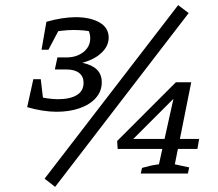

<svg xmlns="http://www.w3.org/2000/svg" viewBox="-20 -677 852 749"><path d="M86 -259 109 -304Q139 -297 163 -293.5Q187 -290 206 -290Q253 -290 279.5 -306Q306 -322 306 -354Q306 -379 288.5 -392.5Q271 -406 239 -406H194L204 -453H239Q279 -453 305.5 -474Q332 -495 332 -528Q332 -539 328.5 -550.5Q325 -562 316 -572L338 -553Q322 -557 304 -558.5Q286 -560 266 -560Q245 -560 219 -557Q193 -554 167 -548L161 -592Q192 -601 221.5 -605.5Q251 -610 275 -610Q332 -610 368 -589.5Q404 -569 404 -530Q404 -498 376.5 -471.5Q349 -445 301 -432Q339 -424 358 -405.5Q377 -387 377 -356Q377 -321 354 -295Q331 -269 291 -255Q251 -241 201 -241Q175 -241 146 -245.5Q117 -250 86 -259ZM110 -368H139L152 -258L86 -259ZM142 -483 161 -592 227 -593 169 -483ZM195 52 154 20 675 -657 716 -626ZM529 0 534 -22Q552 -27 567 -30.5Q582 -34 600 -36L662 -316L675 -310L477 -112L468 -135H757L750 -96H439L437 -127L666 -356H726L662 -36L718 -24L713 0Z"/></svg>

Font: Piazzolla Thin Medium
Style: Italic
Weight: 500
Italic angle: -11.3°
Version: Version 2.005